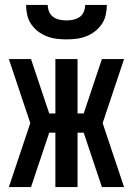

<svg xmlns="http://www.w3.org/2000/svg" viewBox="-20 -760 540 780"><path d="M16 0 103 -260 16 -520H106L180 -299H205V-520H295V-299H320L394 -520H484L397 -260L484 0H394L320 -221H295V0H205V-221H180L106 0ZM250 -600Q230 -600 209.5 -602.5Q189 -605 170 -612.5Q151 -620 134.5 -632.5Q118 -645 106.5 -662Q95 -679 90.5 -699.5Q86 -720 86 -740H174Q174 -726 179.5 -712.5Q185 -699 196.5 -691Q208 -683 222 -680Q236 -677 250 -677Q264 -677 278 -680Q292 -683 303.5 -691Q315 -699 320.5 -712.5Q326 -726 326 -740H414Q414 -720 409.5 -699.5Q405 -679 393.5 -662Q382 -645 365.5 -632.5Q349 -620 330 -612.5Q311 -605 290.5 -602.5Q270 -600 250 -600Z"/></svg>

Font: Zed Mono Semibold
Style: Regular
Weight: 600
Monospace: yes
Designer: Belleve Invis
Foundry: Belleve Invis
Version: Version 1.0.0; ttfautohint (v1.8.4)